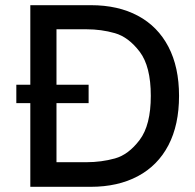

<svg xmlns="http://www.w3.org/2000/svg" viewBox="-20 -720 752 741"><path d="M671 -350Q671 -238 630 -159.5Q589 -81 512 -40Q435 1 330 1H97V-322H43V-393H97V-700H331Q436 -700 512.5 -659Q589 -618 630 -539.5Q671 -461 671 -350ZM562 -350Q562 -464 519 -520.5Q476 -577 423.5 -592Q371 -607 314 -607H198V-393H322V-322H198V-94H314Q371 -94 423.5 -108.5Q476 -123 519 -180Q562 -237 562 -350Z"/></svg>

Font: Be Vietnam Medium
Style: Regular
Weight: 500
Designer: Gabriel Lam
Foundry: TypeRant
Version: Version 4.000